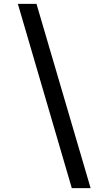

<svg xmlns="http://www.w3.org/2000/svg" viewBox="-20 -803 510 1000"><path d="M354 177 73 -783H170L452 177Z"/></svg>

Font: Merriweather
Style: Bold Italic
Weight: 700
Italic angle: -7.8°
Version: Version 2.101